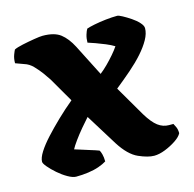

<svg xmlns="http://www.w3.org/2000/svg" viewBox="-81 -582 669 663"><g transform="rotate(-15 254.0 -250.0)"><path d="M113 0Q101 0 83.5 -10Q66 -20 50 -34Q34 -48 23 -61Q12 -74 12 -80Q12 -94 25 -114.5Q38 -135 60 -159Q82 -183 109 -209Q136 -235 165 -259L114 -347Q107 -358 96 -373Q85 -388 71 -402.5Q57 -417 40 -422L10 -433Q10 -450 15 -463Q20 -476 22 -479Q32 -484 53 -488.5Q74 -493 95.5 -496.5Q117 -500 126 -500Q168 -500 190 -483Q212 -466 229 -433L286 -321Q299 -331 313 -345Q327 -359 339.5 -373.5Q352 -388 360 -400Q347 -408 330 -415Q313 -422 296.5 -428Q280 -434 270 -437Q270 -452 274 -465Q278 -478 282 -484Q290 -487 309.5 -491Q329 -495 352 -497.5Q375 -500 393 -500Q398 -500 411 -493Q424 -486 439 -476Q454 -466 464.5 -454.5Q475 -443 475 -434Q475 -415 463 -393.5Q451 -372 431 -349.5Q411 -327 384.5 -304Q358 -281 328 -257L391 -149Q411 -116 429 -102.5Q447 -89 468 -89H484Q487 -84 491 -75Q495 -66 495 -53Q489 -41 471 -29Q453 -17 431.5 -8.5Q410 0 392 0Q370 0 337 -14.5Q304 -29 274 -76L204 -189Q193 -177 177 -158Q161 -139 148 -121Q135 -103 130 -93Q138 -91 152.5 -86Q167 -81 184 -76Q201 -71 214 -66Q217 -62 220 -51Q223 -40 223 -25Q212 -18 195 -12Q178 -6 156.5 -3Q135 0 113 0Z"/></g></svg>

Font: Texturina Medium 12pt ExtraBold
Style: Regular
Weight: 800
Version: Version 1.002